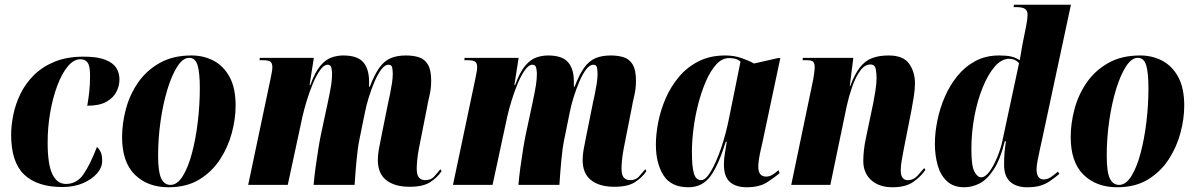

<svg xmlns="http://www.w3.org/2000/svg" viewBox="-20 -780 5041 810"><path d="M243 9Q137 9 82 -43.5Q27 -96 27 -211Q27 -250 36 -295Q45 -340 66 -383.5Q87 -427 122.5 -462.5Q158 -498 210 -519.5Q262 -541 333 -541Q391 -541 424 -528Q457 -515 470.5 -493.5Q484 -472 484 -445Q484 -419 471.5 -393.5Q459 -368 429.5 -351Q400 -334 348 -334Q353 -361 356.5 -392.5Q360 -424 360 -461Q360 -502 349.5 -516Q339 -530 319 -530Q291 -530 266 -500Q241 -470 222 -419.5Q203 -369 192 -306.5Q181 -244 181 -178Q181 -86 201 -45Q221 -4 258 -4Q304 -4 332 -44.5Q360 -85 389 -160Q397 -154 404 -140.5Q411 -127 411 -101Q411 -73 389 -48Q367 -23 329.5 -7Q292 9 243 9Z M691 10Q603 10 549 -43Q495 -96 495 -202Q495 -259 511 -319.5Q527 -380 562 -431Q597 -482 653 -514Q709 -546 788 -546Q839 -546 881 -524Q923 -502 948.5 -455.5Q974 -409 974 -334Q974 -279 958 -219Q942 -159 908 -107Q874 -55 820.5 -22.5Q767 10 691 10ZM699 0Q728 0 751 -37Q774 -74 790 -134.5Q806 -195 814.5 -266.5Q823 -338 823 -408Q823 -473 813.5 -504.5Q804 -536 778 -536Q752 -536 728.5 -500Q705 -464 686.5 -403.5Q668 -343 657.5 -270Q647 -197 647 -123Q647 -55 660 -27.5Q673 0 699 0Z M1708 8Q1645 8 1609.5 -20Q1574 -48 1574 -105Q1574 -125 1578 -148.5Q1582 -172 1589 -205L1618 -349Q1621 -362 1625.5 -383.5Q1630 -405 1633.5 -428Q1637 -451 1637 -468Q1637 -479 1635 -493Q1633 -507 1619 -507Q1604 -507 1589 -487.5Q1574 -468 1560.5 -436.5Q1547 -405 1536 -370Q1525 -335 1519 -303L1496 -190Q1489 -156 1484 -102.5Q1479 -49 1476 0H1303Q1306 -34 1311.5 -75Q1317 -116 1323.5 -155.5Q1330 -195 1336 -222L1363 -348Q1373 -395 1377 -421Q1381 -447 1381 -468Q1381 -477 1378.5 -492Q1376 -507 1362 -507Q1347 -507 1331 -485Q1315 -463 1300.5 -428.5Q1286 -394 1274.5 -356.5Q1263 -319 1256 -288L1194 0H1027L1121 -446Q1123 -458 1126 -471.5Q1129 -485 1129 -497Q1129 -513 1121 -519.5Q1113 -526 1088 -526H1075L1076 -536H1304L1286 -421H1289Q1309 -476 1331.5 -502.5Q1354 -529 1378.5 -537.5Q1403 -546 1428 -546Q1488 -546 1512.5 -517.5Q1537 -489 1537 -436V-414H1540Q1560 -466 1580.5 -494.5Q1601 -523 1628 -534.5Q1655 -546 1693 -546Q1723 -546 1747 -538.5Q1771 -531 1785 -508Q1799 -485 1799 -440Q1799 -406 1792 -377Q1785 -348 1780 -319L1747 -152Q1742 -126 1740 -103.5Q1738 -81 1738 -70Q1738 -42 1747.5 -31Q1757 -20 1774 -20Q1798 -20 1811.5 -35Q1825 -50 1838 -66L1843 -58Q1824 -30 1794 -11Q1764 8 1708 8Z M2572 8Q2509 8 2473.5 -20Q2438 -48 2438 -105Q2438 -125 2442 -148.5Q2446 -172 2453 -205L2482 -349Q2485 -362 2489.5 -383.5Q2494 -405 2497.5 -428Q2501 -451 2501 -468Q2501 -479 2499 -493Q2497 -507 2483 -507Q2468 -507 2453 -487.5Q2438 -468 2424.5 -436.5Q2411 -405 2400 -370Q2389 -335 2383 -303L2360 -190Q2353 -156 2348 -102.5Q2343 -49 2340 0H2167Q2170 -34 2175.5 -75Q2181 -116 2187.5 -155.5Q2194 -195 2200 -222L2227 -348Q2237 -395 2241 -421Q2245 -447 2245 -468Q2245 -477 2242.5 -492Q2240 -507 2226 -507Q2211 -507 2195 -485Q2179 -463 2164.5 -428.5Q2150 -394 2138.5 -356.5Q2127 -319 2120 -288L2058 0H1891L1985 -446Q1987 -458 1990 -471.5Q1993 -485 1993 -497Q1993 -513 1985 -519.5Q1977 -526 1952 -526H1939L1940 -536H2168L2150 -421H2153Q2173 -476 2195.5 -502.5Q2218 -529 2242.5 -537.5Q2267 -546 2292 -546Q2352 -546 2376.5 -517.5Q2401 -489 2401 -436V-414H2404Q2424 -466 2444.5 -494.5Q2465 -523 2492 -534.5Q2519 -546 2557 -546Q2587 -546 2611 -538.5Q2635 -531 2649 -508Q2663 -485 2663 -440Q2663 -406 2656 -377Q2649 -348 2644 -319L2611 -152Q2606 -126 2604 -103.5Q2602 -81 2602 -70Q2602 -42 2611.5 -31Q2621 -20 2638 -20Q2662 -20 2675.5 -35Q2689 -50 2702 -66L2707 -58Q2688 -30 2658 -11Q2628 8 2572 8Z M2884 10Q2811 10 2779 -40.5Q2747 -91 2747 -170Q2747 -214 2757 -265Q2767 -316 2788.5 -365.5Q2810 -415 2844.5 -456Q2879 -497 2927.5 -521.5Q2976 -546 3040 -546Q3078 -546 3110 -534.5Q3142 -523 3161 -512L3262 -535H3272L3198 -186Q3196 -175 3191 -154.5Q3186 -134 3182.5 -113Q3179 -92 3179 -77Q3179 -35 3212 -35Q3226 -35 3238.5 -42.5Q3251 -50 3264 -62L3269 -50Q3250 -33 3217 -11.5Q3184 10 3130 10Q3084 10 3059 -12.5Q3034 -35 3034 -86Q3034 -110 3038 -132Q3042 -154 3046 -182H3042Q3011 -83 2977 -36.5Q2943 10 2884 10ZM2938 -20Q2957 -20 2979 -57Q3001 -94 3022 -155Q3043 -216 3057 -288L3104 -520Q3092 -530 3080 -532.5Q3068 -535 3056 -535Q3026 -535 3001.5 -508Q2977 -481 2958 -437Q2939 -393 2925.5 -340.5Q2912 -288 2905.5 -235.5Q2899 -183 2899 -140Q2899 -76 2907.5 -48Q2916 -20 2938 -20Z M3745 10Q3689 10 3655.5 -20Q3622 -50 3622 -101Q3622 -120 3624.5 -145Q3627 -170 3634 -202L3664 -345Q3668 -364 3673 -396Q3678 -428 3678 -452Q3678 -470 3674.5 -489Q3671 -508 3652 -508Q3628 -508 3608.5 -481Q3589 -454 3575 -413.5Q3561 -373 3552 -332L3483 0H3318L3411 -446Q3413 -458 3415 -472.5Q3417 -487 3417 -497Q3417 -510 3412 -518Q3407 -526 3383 -526H3366L3367 -536H3580L3565 -417H3567Q3586 -468 3608 -496Q3630 -524 3659.5 -535Q3689 -546 3729 -546Q3791 -546 3815.5 -511Q3840 -476 3840 -429Q3840 -403 3835 -371.5Q3830 -340 3825 -314L3793 -152Q3788 -125 3784 -103Q3780 -81 3780 -61Q3780 -20 3810 -20Q3834 -20 3851 -39Q3868 -58 3879 -71L3884 -63Q3864 -34 3832 -12Q3800 10 3745 10Z M4048 10Q4002 10 3974.5 -16Q3947 -42 3935.5 -84Q3924 -126 3924 -173Q3924 -220 3934.5 -271.5Q3945 -323 3966 -371.5Q3987 -420 4019 -459.5Q4051 -499 4095 -522.5Q4139 -546 4195 -546Q4227 -546 4246 -541.5Q4265 -537 4282 -526Q4284 -539 4287.5 -557.5Q4291 -576 4292 -585L4309 -670Q4315 -699 4315 -720Q4315 -733 4305.5 -741.5Q4296 -750 4266 -750H4256L4258 -760H4498L4377 -195Q4373 -177 4367.5 -152Q4362 -127 4357.5 -103.5Q4353 -80 4353 -66Q4353 -23 4384 -23Q4400 -23 4416.5 -35Q4433 -47 4443 -56L4449 -46Q4427 -28 4408.5 -15.5Q4390 -3 4368 3.5Q4346 10 4313 10Q4267 10 4241.5 -13.5Q4216 -37 4216 -84Q4216 -117 4218 -138.5Q4220 -160 4224 -184H4219Q4200 -107 4172 -64.5Q4144 -22 4112.5 -6Q4081 10 4048 10ZM4119 -32Q4137 -32 4155 -57Q4173 -82 4188 -119Q4203 -156 4210 -191L4279 -513Q4263 -532 4238 -532Q4205 -532 4176.5 -499Q4148 -466 4125.5 -410.5Q4103 -355 4090.5 -287.5Q4078 -220 4078 -150Q4078 -79 4091 -55.5Q4104 -32 4119 -32Z M4693 10Q4605 10 4551 -43Q4497 -96 4497 -202Q4497 -259 4513 -319.5Q4529 -380 4564 -431Q4599 -482 4655 -514Q4711 -546 4790 -546Q4841 -546 4883 -524Q4925 -502 4950.5 -455.5Q4976 -409 4976 -334Q4976 -279 4960 -219Q4944 -159 4910 -107Q4876 -55 4822.5 -22.5Q4769 10 4693 10ZM4701 0Q4730 0 4753 -37Q4776 -74 4792 -134.5Q4808 -195 4816.5 -266.5Q4825 -338 4825 -408Q4825 -473 4815.5 -504.5Q4806 -536 4780 -536Q4754 -536 4730.5 -500Q4707 -464 4688.5 -403.5Q4670 -343 4659.5 -270Q4649 -197 4649 -123Q4649 -55 4662 -27.5Q4675 0 4701 0Z"/></svg>

Font: Noto Serif Display ExtraCondensed Black
Style: Italic
Weight: 900
Width: 2
Italic angle: -12°
Designer: Monotype Design Team
Foundry: Monotype Imaging Inc.
Version: Version 2.009